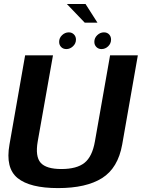

<svg xmlns="http://www.w3.org/2000/svg" viewBox="-20 -958 725 982"><path d="M277 4Q421 4 502.2 -47.2Q583.5 -98.5 605 -219L685 -675H543L465.5 -235Q452 -157 412.2 -125.2Q372.5 -93.5 294 -93.5Q216.5 -93.5 188 -125.5Q159.5 -157.5 173 -235L251 -675H108.5L28.5 -219Q7 -98.5 70 -47.2Q133 4 277 4ZM319.5 -707Q338 -707 353.2 -721.2Q368.5 -735.5 368.5 -755.5Q368.5 -771.5 358 -782Q347.5 -792.5 332 -792.5Q312.5 -792.5 297.5 -778.2Q282.5 -764 282.5 -744Q282.5 -728 292.8 -717.5Q303 -707 319.5 -707ZM499 -707Q518.5 -707 533.2 -721.2Q548 -735.5 548 -755.5Q548 -771.5 538 -782Q528 -792.5 511.5 -792.5Q492.5 -792.5 477.5 -778.2Q462.5 -764 462.5 -744Q462.5 -728 473 -717.5Q483.5 -707 499 -707ZM413.5 -842H478.5L417.5 -937.5H322Z"/></svg>

Font: Anybody Thin SemiBold
Style: Italic
Weight: 600
Italic angle: -10°
Version: Version 1.113;gftools[0.9.25]